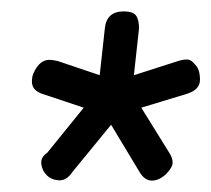

<svg xmlns="http://www.w3.org/2000/svg" viewBox="-20 -728 371 337"><path d="M67 -623Q69 -623 72.5 -622.5Q76 -622 81 -621L155 -596L164 -678Q167 -708 197 -708Q213 -708 218.5 -701Q224 -694 224 -678L215 -596L293 -621Q303 -624 309.5 -623.5Q316 -623 323 -614Q331 -606 331 -588Q331 -570 307 -563L228 -539L277 -460Q283 -451 283 -442.5Q283 -434 271 -422Q259 -411 246.5 -411Q234 -411 225 -426L175 -509L107 -426Q97 -411 84 -411.5Q71 -412 62.5 -420Q54 -428 52.5 -440Q51 -452 63 -460L127 -539L55 -563Q36 -569 36 -585Q36 -595 40 -602Q50 -623 67 -623Z"/></svg>

Font: AsCom
Style: Bold Italic
Weight: 700
Italic angle: -48°
Designer: AsCom
Foundry: AsCom
Version: Version 1.001